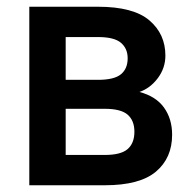

<svg xmlns="http://www.w3.org/2000/svg" viewBox="-20 -550 575 570"><path d="M67 -530H271Q376 -530 423.5 -489.5Q471 -449 471 -385Q471 -348 448.5 -318Q426 -288 394 -277Q443 -264 467 -230.5Q491 -197 491 -150Q491 -81 443 -40.5Q395 0 291 0H67ZM291 -90Q339 -90 359 -107.5Q379 -125 379 -159Q379 -192 359 -209.5Q339 -227 291 -227H175V-90ZM271 -313Q319 -313 339 -329.5Q359 -346 359 -377Q359 -406 339 -423Q319 -440 271 -440H175V-313Z"/></svg>

Font: Golos UI Medium
Style: Regular
Weight: 500
Designer: A.Korolkova, Vitaly Kuzmin
Foundry: ParaType Ltd
Version: Version 2.000